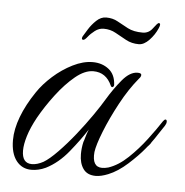

<svg xmlns="http://www.w3.org/2000/svg" viewBox="-36 -362 390 404"><g transform="rotate(5 159.5 -160.0)"><path d="M180 7Q162 7 153.5 -5Q145 -17 145 -36Q145 -49 148 -62Q149 -64 151 -71.5Q153 -79 157 -89Q143 -67 121.5 -40.5Q100 -14 74 -1Q59 6 44 6Q24 6 12 -9.5Q0 -25 0 -53Q0 -76 10 -102.5Q20 -129 39 -157Q51 -175 70 -192Q89 -209 111 -220Q133 -231 153 -231Q173 -231 187 -220Q201 -209 202 -187Q202 -184 199.5 -182.5Q197 -181 195 -185Q183 -212 156 -212Q138 -212 118 -195.5Q98 -179 79 -154Q60 -129 46 -104Q34 -82 28.5 -64Q23 -46 23 -33Q23 -6 44 -6Q55 -6 68 -13Q80 -20 97.5 -38Q115 -56 132.5 -78Q150 -100 164.5 -121Q179 -142 186 -154Q201 -179 217 -198Q233 -217 249 -217Q257 -217 257 -213Q257 -209 253 -205Q233 -181 215.5 -148.5Q198 -116 186.5 -87Q175 -58 173 -43Q170 -11 192 -11Q195 -11 198 -11.5Q201 -12 205 -13Q226 -20 246 -39Q266 -58 283 -80.5Q300 -103 311 -120Q314 -124 316 -124Q319 -124 319 -119Q319 -116 316 -111Q309 -101 303 -91.5Q297 -82 291 -74Q289 -70 286 -67Q283 -64 280 -60Q267 -44 246.5 -25.5Q226 -7 206 1Q191 7 180 7ZM129 -276Q124 -276 127 -283Q130 -288 136.5 -298.5Q143 -309 152.5 -318Q162 -327 173 -327Q187 -327 197.5 -321Q208 -315 220.5 -308.5Q233 -302 252 -302Q265 -302 273 -313Q281 -324 284 -325Q290 -325 285 -314Q279 -300 268 -288.5Q257 -277 246 -277Q231 -277 219 -283.5Q207 -290 195.5 -296.5Q184 -303 170 -303Q160 -303 151.5 -296.5Q143 -290 137.5 -283Q132 -276 129 -276Z"/></g></svg>

Font: Waterfall
Style: Regular
Weight: 400
Designer: Robert E. Leuschke
Foundry: Robert E. Leuschke
Version: Version 1.010; ttfautohint (v1.8.3)